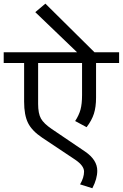

<svg xmlns="http://www.w3.org/2000/svg" viewBox="-35 -926 657 1027"><path d="M366.5 -72.3 190.6 -189.6Q136 -226 115 -268.2Q94 -310.4 94 -382.2V-589H-15.2V-646.6H377.1L153.7 -861L207.8 -906.5L470.2 -646.6H602.1V-589H478.8V-403.9Q478.8 -353.9 467.4 -318Q456 -282.1 428.2 -245.7L367 -278.6Q387.3 -309.4 395.6 -339.7Q403.9 -370.1 403.9 -417.6V-589H168.9V-370.1Q168.9 -319 184 -292Q199.2 -264.9 241.7 -236.1L420.1 -115.3Q485.3 -70.8 485.3 -12.6Q485.3 30.3 459 80.9L393.3 60.2Q414.6 23.8 414.6 -8.1Q414.6 -39.9 366.5 -72.3Z"/></svg>

Font: Khula
Style: Regular
Weight: 400
Designer: Erin McLaughlin, Steve Matteson
Version: Version 1.000;PS 1.0;hotconv 1.0.72;makeotf.lib2.5.5900; ttf